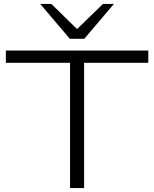

<svg xmlns="http://www.w3.org/2000/svg" viewBox="-20 -964 790 984"><path d="M339 0V-642H10V-705H740V-642H411V0ZM338 -765 186 -944H243L375 -815L508 -944H564L412 -765Z"/></svg>

Font: Nunito Sans 10pt Expanded Light
Style: Regular
Weight: 300
Width: 7
Designer: Vernon Adams
Foundry: Vernon Adams
Version: Version 3.101;gftools[0.9.27]